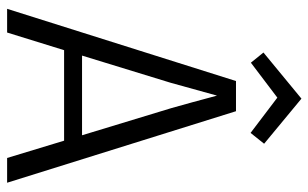

<svg xmlns="http://www.w3.org/2000/svg" viewBox="-188 -700 888 553"><g transform="rotate(90 256.5 -424.0)"><path d="M74.2 0 125 -164.1H385.7L435.5 0H506.8L300.8 -659.2H213.9L5.9 0ZM218.8 -470.7Q242.2 -556.6 255.9 -604.5Q275.4 -531.2 292 -472.7L370.1 -215.8H140.6ZM264.6 -847.7 131.8 -738.3 161.1 -702.1 261.7 -778.3 363.3 -701.2 394.5 -740.2Z"/></g></svg>

Font: Yaldevi Colombo
Style: Regular
Weight: 400
Designer: Sol Matas, Denzil Rajitha, Kosala Senevirathne and Pathum Egodawatta
Foundry: Mooniak
Version: Version 1.020 ; ttfautohint (v1.6)